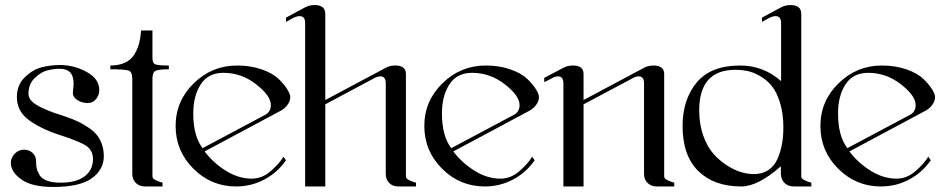

<svg xmlns="http://www.w3.org/2000/svg" viewBox="-20 -740 3744 762"><path d="M374 -383Q374 -362 361 -346.5Q348 -331 328 -331Q306 -331 287.5 -342.5Q269 -354 269 -372Q269 -375 270.5 -387Q272 -399 272 -410Q272 -467 217 -467Q194 -467 169 -461Q144 -455 118.5 -431Q93 -407 93 -368Q93 -352 106 -338.5Q119 -325 146 -312.5Q173 -300 191 -293.5Q209 -287 241 -277Q270 -267 291 -257Q312 -247 338 -229Q364 -211 378 -183Q392 -155 392 -120Q392 -67 344.5 -32.5Q297 2 191 2Q106 2 64.5 -28Q23 -58 23 -93Q23 -114 38.5 -130Q54 -146 75 -146Q95 -146 109 -133.5Q123 -121 123 -102Q123 -85 125.5 -73Q128 -61 136.5 -46Q145 -31 166.5 -23Q188 -15 221 -15Q282 -15 315.5 -40Q349 -65 349 -109Q349 -142 324 -160Q299 -178 212 -206Q137 -231 92 -265.5Q47 -300 47 -355Q47 -403 78.5 -433.5Q110 -464 145.5 -473Q181 -482 218 -482Q274 -482 324 -454.5Q374 -427 374 -383Z M540 -619H585Q585 -619 585 -510Q585 -489 597 -484.5Q609 -480 650 -480V-465Q610 -465 597.5 -459Q585 -453 585 -427V-40Q585 -36 587.5 -32.5Q590 -29 596 -26Q602 -23 605.5 -21.5Q609 -20 616.5 -17.5Q624 -15 625 -15V0H555Q533 0 519 -14Q505 -28 505 -50V-427Q505 -454 491.5 -459.5Q478 -465 418 -465V-480Q453 -480 477.5 -492Q502 -504 514.5 -526Q527 -548 532.5 -569.5Q538 -591 540 -619Z M1105 -118 1115 -104Q1082 -56 1030 -28Q978 0 917 0Q818 0 747.5 -70.5Q677 -141 677 -240Q677 -339 749 -409.5Q821 -480 921 -480Q975 -480 1019 -464.5Q1063 -449 1086 -426.5Q1109 -404 1120.5 -385Q1132 -366 1132 -355Q1132 -339 1121 -324Q1110 -309 1095 -301L792 -139Q827 -93 877 -62Q927 -31 979 -31Q1020 -31 1054 -60.5Q1088 -90 1105 -118ZM867 -451Q806 -451 776.5 -405Q747 -359 747 -290Q747 -200 784 -152L1032 -284Q1055 -296 1055 -323Q1055 -360 996.5 -405.5Q938 -451 867 -451Z M1228 -720Q1271 -720 1271 -685V-343L1511 -471Q1526 -480 1549 -480Q1591 -480 1591 -446V-40Q1591 -36 1593.5 -32.5Q1596 -29 1602 -26Q1608 -23 1611.5 -21.5Q1615 -20 1622.5 -17.5Q1630 -15 1631 -15V0H1561Q1538 0 1524.5 -14Q1511 -28 1511 -50V-409Q1511 -437 1490 -437Q1477 -437 1462 -428L1271 -326V0H1191V-649Q1191 -676 1169 -676Q1158 -676 1142 -668L1115 -653V-670L1191 -711Q1209 -720 1228 -720Z M2092 -118 2102 -104Q2069 -56 2017 -28Q1965 0 1904 0Q1805 0 1734.5 -70.5Q1664 -141 1664 -240Q1664 -339 1736 -409.5Q1808 -480 1908 -480Q1962 -480 2006 -464.5Q2050 -449 2073 -426.5Q2096 -404 2107.5 -385Q2119 -366 2119 -355Q2119 -339 2108 -324Q2097 -309 2082 -301L1779 -139Q1814 -93 1864 -62Q1914 -31 1966 -31Q2007 -31 2041 -60.5Q2075 -90 2092 -118ZM1854 -451Q1793 -451 1763.5 -405Q1734 -359 1734 -290Q1734 -200 1771 -152L2019 -284Q2042 -296 2042 -323Q2042 -360 1983.5 -405.5Q1925 -451 1854 -451Z M2254 -480Q2296 -480 2296 -446V-343L2536 -471Q2552 -480 2574 -480Q2616 -480 2616 -446V-40Q2616 -36 2618.5 -32.5Q2621 -29 2627 -26Q2633 -23 2636.5 -21.5Q2640 -20 2647.5 -17.5Q2655 -15 2656 -15V0H2586Q2564 0 2550 -14Q2536 -28 2536 -50V-409Q2536 -437 2515 -437Q2502 -437 2488 -428L2296 -326V0H2216V-409Q2216 -437 2195 -437Q2182 -437 2168 -428L2140 -414V-431L2216 -471Q2232 -480 2254 -480Z M2755 -302Q2755 -247 2771 -202Q2787 -157 2811.5 -129.5Q2836 -102 2866 -83Q2896 -64 2922.5 -56.5Q2949 -49 2972 -49Q3006 -49 3030 -65.5Q3054 -82 3066 -110Q3078 -138 3083.5 -168.5Q3089 -199 3089 -234Q3089 -290 3075.5 -333Q3062 -376 3042 -400Q3022 -424 2995 -439Q2968 -454 2945.5 -458.5Q2923 -463 2899 -463Q2755 -463 2755 -302ZM3079 -80Q2988 0 2922 0Q2814 0 2751.5 -61Q2689 -122 2689 -240Q2689 -345 2745 -412.5Q2801 -480 2917 -480Q3010 -480 3080 -418V-649Q3080 -676 3058 -676Q3047 -676 3031 -668L3004 -653V-670L3080 -711Q3098 -720 3117 -720Q3160 -720 3160 -685V-40Q3160 -36 3162.5 -32.5Q3165 -29 3171 -26Q3177 -23 3180.5 -21.5Q3184 -20 3191.5 -17.5Q3199 -15 3200 -15V0H3130Q3108 0 3094 -13.5Q3080 -27 3079 -50Z M3664 -118 3674 -104Q3641 -56 3589 -28Q3537 0 3476 0Q3377 0 3306.5 -70.5Q3236 -141 3236 -240Q3236 -339 3308 -409.5Q3380 -480 3480 -480Q3534 -480 3578 -464.5Q3622 -449 3645 -426.5Q3668 -404 3679.5 -385Q3691 -366 3691 -355Q3691 -339 3680 -324Q3669 -309 3654 -301L3351 -139Q3386 -93 3436 -62Q3486 -31 3538 -31Q3579 -31 3613 -60.5Q3647 -90 3664 -118ZM3426 -451Q3365 -451 3335.5 -405Q3306 -359 3306 -290Q3306 -200 3343 -152L3591 -284Q3614 -296 3614 -323Q3614 -360 3555.5 -405.5Q3497 -451 3426 -451Z"/></svg>

Font: kawoszeh
Style: Medium
Weight: 500
Version: Version 000.030